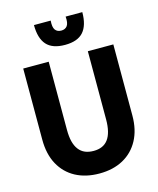

<svg xmlns="http://www.w3.org/2000/svg" viewBox="-139 -1062 960 1168"><g transform="rotate(-15 341.0 -478.0)"><path d="M341 10Q255 10 191.2 -24.2Q127.5 -58.5 92.2 -123.2Q57 -188 57 -279V-727H217.5V-297.5Q217.5 -255.5 225.2 -224.5Q233 -193.5 248.8 -172.8Q264.5 -152 287.8 -142Q311 -132 342 -132Q372.5 -132 395.2 -142Q418 -152 433.2 -172.5Q448.5 -193 456.2 -224.2Q464 -255.5 464 -297.5V-727H624.5V-279Q624.5 -189.5 589.5 -124.5Q554.5 -59.5 491 -24.8Q427.5 10 341 10ZM341 -800Q261.5 -800 225 -841.2Q188.5 -882.5 188.5 -965.5H294Q290.5 -924.5 303.2 -907.2Q316 -890 341 -890Q366 -890 378.8 -907.2Q391.5 -924.5 388 -965.5H493Q493 -882.5 456.5 -841.2Q420 -800 341 -800Z"/></g></svg>

Font: Spline Sans
Style: Regular
Weight: 400
Designer: Eben Sorkin, Mirko Velimirovic
Foundry: Sorkin Type
Version: Version 1.001